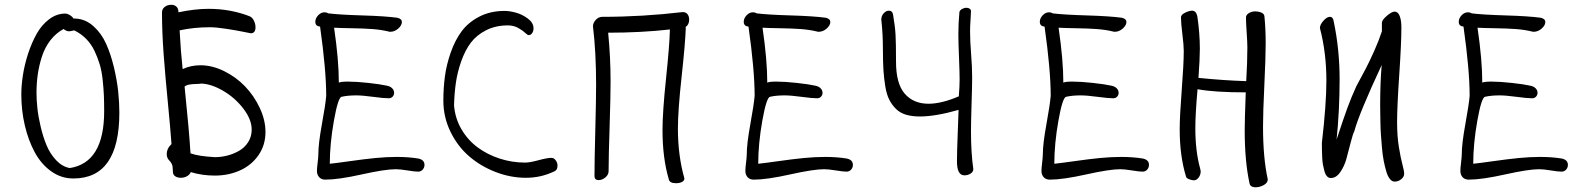

<svg xmlns="http://www.w3.org/2000/svg" viewBox="-20 -753 6646 809"><path d="M69.8 -355Q69.8 -393.1 76.7 -437.3Q83.5 -481.4 98.6 -527.6Q113.8 -573.7 134.8 -611.1Q155.8 -648.4 187.3 -672.1Q218.8 -695.8 254.9 -695.8Q263.7 -695.8 273.9 -689.7Q284.2 -683.6 290 -674.8H296.9Q339.4 -673.3 373.3 -643.1Q407.2 -612.8 427 -568.8Q446.8 -524.9 460 -469.7Q473.1 -414.6 478 -367.4Q482.9 -320.3 482.9 -278.8Q482.9 -1 289.1 -1Q237.8 -1 195.6 -31.2Q153.3 -61.5 126.2 -111.8Q99.1 -162.1 84.5 -224.9Q69.8 -287.6 69.8 -355ZM293 -625Q290.5 -625 283.2 -623Q275.9 -621.1 271 -621.1Q259.3 -621.1 248 -630.9Q215.3 -613.3 192.1 -583Q168.9 -552.7 156.7 -514.9Q144.5 -477.1 139.2 -439.7Q133.8 -402.3 133.8 -361.8Q133.8 -333 137.5 -297.6Q141.1 -262.2 151.4 -219Q161.6 -175.8 176.5 -140.1Q191.4 -104.5 216.8 -77.6Q242.2 -50.8 273.9 -44.9Q418.9 -67.4 418.9 -284.2Q418.9 -322.8 417.7 -351.1Q416.5 -379.4 412.6 -416.5Q408.7 -453.6 400.1 -481.9Q391.6 -510.3 378.2 -538.6Q364.7 -566.9 343.3 -588.9Q321.8 -610.8 293 -625Z M864.7 -638.2Q795.9 -638.2 736.8 -625Q741.7 -535.2 749.5 -461.9Q783.7 -478 824.7 -478Q874.5 -478 924.8 -453.1Q975.1 -428.2 1012.9 -388.7Q1050.8 -349.1 1074.7 -297.9Q1098.6 -246.6 1098.6 -196.8Q1098.6 -141.6 1069.1 -99.1Q1039.6 -56.6 991.2 -34.9Q942.9 -13.2 884.8 -13.2Q832 -13.2 783.7 -27.8Q779.3 -16.6 767.6 -10.3Q755.9 -3.9 741.7 -3.9Q727.5 -3.9 718 -10.5Q708.5 -17.1 708.5 -29.8Q708 -33.7 707.8 -41.5Q707.5 -49.3 706.8 -53.2Q706.1 -57.1 702.9 -63.7Q699.7 -70.3 693.8 -76.2Q682.6 -87.4 682.6 -103Q682.6 -127.4 702.6 -146Q698.2 -208.5 687.3 -320.8Q676.3 -433.1 669.4 -525.6Q662.6 -618.2 662.6 -700.2Q662.6 -715.3 674.3 -724.1Q686 -732.9 701.7 -732.9Q714.4 -732.9 723.1 -725.3Q731.9 -717.8 731.9 -701.2Q801.8 -715.8 858.9 -715.8Q951.7 -715.8 1032.7 -684.1Q1043.5 -679.2 1050 -665.5Q1056.6 -651.9 1056.6 -638.2Q1056.6 -612.8 1036.6 -612.8L1004.9 -619.1Q973.6 -625.5 931.9 -631.8Q890.1 -638.2 864.7 -638.2ZM828.6 -400.9Q822.3 -399.4 806.4 -399.2Q790.5 -398.9 777.8 -396.7Q765.1 -394.5 757.8 -388.2Q776.9 -203.1 782.7 -106.9Q815.9 -94.7 885.7 -90.8Q912.1 -90.8 938.5 -97.7Q964.8 -104.5 988 -117.9Q1011.2 -131.3 1025.9 -154.5Q1040.5 -177.7 1040.5 -207Q1040.5 -249 1006.1 -294.4Q971.7 -339.8 921.9 -369.4Q872.1 -398.9 828.6 -400.9Z M1647.5 -40Q1603 -40 1504.4 -18.1Q1405.8 3.9 1350.6 3.9Q1334.5 3.9 1325 -6.3Q1315.4 -16.6 1315.4 -33.2Q1315.4 -43.5 1318.4 -67.4Q1321.3 -91.3 1321.3 -103Q1321.3 -147 1336.4 -230Q1351.6 -313 1354.5 -349.1Q1354.5 -458 1328.6 -641.1Q1308.6 -642.6 1308.6 -661.1Q1308.6 -675.8 1320.6 -688.5Q1332.5 -701.2 1347.7 -701.2Q1356.4 -701.2 1362.3 -696.8Q1410.2 -690.9 1507.1 -688Q1604 -685.1 1654.3 -678.2Q1673.3 -673.8 1673.3 -660.2Q1673.3 -646 1658 -632.6Q1642.6 -619.1 1624.5 -619.1Q1619.6 -619.1 1617.7 -620.1Q1585.9 -627.9 1548.6 -630.6Q1511.2 -633.3 1461.9 -634Q1412.6 -634.8 1387.7 -636.2Q1407.7 -500.5 1407.7 -404.8Q1416.5 -409.2 1445.3 -409.2Q1481 -409.2 1532.5 -403.6Q1584 -397.9 1609.4 -392.1Q1624.5 -389.2 1632.6 -380.9Q1640.6 -372.6 1640.6 -361.8Q1640.6 -352.5 1634.3 -345.7Q1627.9 -338.9 1617.7 -338.9Q1597.2 -338.9 1552 -345Q1506.8 -351.1 1480.5 -351.1Q1445.3 -351.1 1419.4 -345.2Q1404.3 -342.3 1387 -244.6Q1369.6 -147 1369.6 -63Q1397.5 -65.9 1456.1 -74.2Q1514.6 -82.5 1561.8 -87.2Q1608.9 -91.8 1651.4 -91.8Q1701.2 -91.8 1742.7 -85Q1768.6 -79.6 1768.6 -58.1Q1768.6 -46.9 1761 -38.3Q1753.4 -29.8 1741.7 -29.8Q1727.5 -29.8 1696.5 -34.9Q1665.5 -40 1647.5 -40Z M2106 -707Q2127 -707 2153.8 -699.7Q2180.7 -692.4 2204.3 -674.6Q2228 -656.7 2228 -633.8Q2228 -621.6 2222.2 -613.3Q2216.3 -605 2208 -605Q2202.6 -605 2191.9 -615.2Q2181.2 -625.5 2162.6 -635.7Q2144 -646 2120.1 -646Q2068.4 -646 2028.1 -625.5Q1987.8 -605 1963.6 -572.8Q1939.5 -540.5 1923.3 -494.6Q1907.2 -448.7 1900.9 -404.5Q1894.5 -360.4 1893.1 -309.1Q1897.5 -254.4 1924.3 -208.5Q1951.2 -162.6 1992.4 -132.1Q2033.7 -101.6 2085.7 -84.7Q2137.7 -67.9 2192.9 -67.9Q2211.9 -67.9 2249 -77.9Q2286.1 -87.9 2303.2 -87.9Q2314 -87.9 2321.5 -77.6Q2329.1 -67.4 2329.1 -55.2Q2329.1 -35.2 2313 -29.8Q2258.3 -3.9 2196.3 -3.9Q2131.3 -3.9 2068.6 -28.1Q2005.9 -52.2 1957 -94.2Q1908.2 -136.2 1878.2 -197.8Q1848.1 -259.3 1848.1 -329.1Q1848.1 -382.3 1854.7 -431.6Q1861.3 -481 1879.4 -532.5Q1897.5 -584 1925.5 -621.6Q1953.6 -659.2 2000 -683.1Q2046.4 -707 2106 -707Z M2802.7 -628.9Q2681.2 -615.2 2542.5 -615.2Q2552.7 -512.2 2552.7 -408.2Q2552.7 -344.7 2548.6 -219.2Q2544.4 -93.8 2544.4 -32.2Q2544.4 -16.6 2530.8 -5.4Q2517.1 5.9 2502.4 5.9Q2484.9 5.9 2484.9 -11.2Q2484.9 -75.2 2488.3 -203.9Q2491.7 -332.5 2491.7 -396Q2491.7 -532.7 2478.5 -642.1Q2478.5 -656.2 2490.2 -669.2Q2502 -682.1 2517.6 -682.1Q2686.5 -682.1 2856.4 -702.1Q2870.1 -702.1 2877 -693.1Q2883.8 -684.1 2883.8 -670.9Q2883.8 -648.4 2868.7 -639.2Q2868.7 -638.7 2869.1 -637.7Q2869.6 -636.7 2869.6 -636.2Q2867.7 -573.7 2852.1 -430.7Q2836.4 -287.6 2836.4 -210.9Q2836.4 -97.7 2863.8 -1Q2863.8 8.3 2853.5 13.7Q2843.3 19 2828.6 19Q2800.8 19 2797.9 2Q2771.5 -87.4 2771.5 -205.1Q2771.5 -280.3 2786.4 -422.6Q2801.3 -564.9 2802.7 -628.9Z M3452.6 -40Q3408.2 -40 3309.6 -18.1Q3210.9 3.9 3155.8 3.9Q3139.6 3.9 3130.1 -6.3Q3120.6 -16.6 3120.6 -33.2Q3120.6 -43.5 3123.5 -67.4Q3126.5 -91.3 3126.5 -103Q3126.5 -147 3141.6 -230Q3156.7 -313 3159.7 -349.1Q3159.7 -458 3133.8 -641.1Q3113.8 -642.6 3113.8 -661.1Q3113.8 -675.8 3125.7 -688.5Q3137.7 -701.2 3152.8 -701.2Q3161.6 -701.2 3167.5 -696.8Q3215.3 -690.9 3312.3 -688Q3409.2 -685.1 3459.5 -678.2Q3478.5 -673.8 3478.5 -660.2Q3478.5 -646 3463.1 -632.6Q3447.8 -619.1 3429.7 -619.1Q3424.8 -619.1 3422.9 -620.1Q3391.1 -627.9 3353.8 -630.6Q3316.4 -633.3 3267.1 -634Q3217.8 -634.8 3192.9 -636.2Q3212.9 -500.5 3212.9 -404.8Q3221.7 -409.2 3250.5 -409.2Q3286.1 -409.2 3337.6 -403.6Q3389.2 -397.9 3414.6 -392.1Q3429.7 -389.2 3437.7 -380.9Q3445.8 -372.6 3445.8 -361.8Q3445.8 -352.5 3439.5 -345.7Q3433.1 -338.9 3422.9 -338.9Q3402.3 -338.9 3357.2 -345Q3312 -351.1 3285.6 -351.1Q3250.5 -351.1 3224.6 -345.2Q3209.5 -342.3 3192.1 -244.6Q3174.8 -147 3174.8 -63Q3202.6 -65.9 3261.2 -74.2Q3319.8 -82.5 3366.9 -87.2Q3414.1 -91.8 3456.5 -91.8Q3506.3 -91.8 3547.9 -85Q3573.7 -79.6 3573.7 -58.1Q3573.7 -46.9 3566.2 -38.3Q3558.6 -29.8 3546.9 -29.8Q3532.7 -29.8 3501.7 -34.9Q3470.7 -40 3452.6 -40Z M4081.1 -41Q4081.1 -28.8 4069.6 -21.5Q4058.1 -14.2 4043.5 -14.2Q4012.2 -14.2 4012.2 -73.2Q4012.2 -112.3 4015.6 -196.5Q4019 -280.8 4019 -290Q3921.4 -262.2 3856.4 -262.2Q3822.3 -262.2 3797.1 -269.8Q3772 -277.3 3754.9 -294.4Q3737.8 -311.5 3726.8 -333.3Q3715.8 -355 3710.2 -388.9Q3704.6 -422.9 3702.4 -458Q3700.2 -493.2 3700.2 -543Q3700.2 -611.3 3693.4 -669.9Q3693.4 -686 3703.4 -697Q3713.4 -708 3725.1 -708Q3740.7 -708 3743.2 -689.9Q3751.5 -641.1 3753.4 -606.7Q3755.4 -572.3 3755.4 -493.2Q3755.4 -400.4 3792.2 -358.2Q3829.1 -315.9 3892.1 -315.9Q3947.8 -315.9 4020 -347.2Q4023.4 -389.2 4023.4 -418Q4023.4 -447.8 4020.8 -511Q4018.1 -574.2 4018.1 -608.9Q4018.1 -653.8 4022.5 -702.1Q4024.4 -710 4033.4 -715.1Q4042.5 -720.2 4052.2 -720.2Q4060.1 -720.2 4065.7 -716.3Q4071.3 -712.4 4071.3 -706.1Q4071.3 -695.3 4069.3 -668Q4067.4 -640.6 4067.4 -622.1Q4067.4 -580.1 4071.8 -525.6Q4076.2 -471.2 4076.2 -426.8Q4076.2 -390.1 4073.7 -314.5Q4071.3 -238.8 4071.3 -199.2Q4071.3 -108.9 4081.1 -41Z M4700.2 -40Q4655.8 -40 4557.1 -18.1Q4458.5 3.9 4403.3 3.9Q4387.2 3.9 4377.7 -6.3Q4368.2 -16.6 4368.2 -33.2Q4368.2 -43.5 4371.1 -67.4Q4374 -91.3 4374 -103Q4374 -147 4389.2 -230Q4404.3 -313 4407.2 -349.1Q4407.2 -458 4381.3 -641.1Q4361.3 -642.6 4361.3 -661.1Q4361.3 -675.8 4373.3 -688.5Q4385.3 -701.2 4400.4 -701.2Q4409.2 -701.2 4415 -696.8Q4462.9 -690.9 4559.8 -688Q4656.7 -685.1 4707 -678.2Q4726.1 -673.8 4726.1 -660.2Q4726.1 -646 4710.7 -632.6Q4695.3 -619.1 4677.2 -619.1Q4672.4 -619.1 4670.4 -620.1Q4638.7 -627.9 4601.3 -630.6Q4564 -633.3 4514.6 -634Q4465.3 -634.8 4440.4 -636.2Q4460.4 -500.5 4460.4 -404.8Q4469.2 -409.2 4498 -409.2Q4533.7 -409.2 4585.2 -403.6Q4636.7 -397.9 4662.1 -392.1Q4677.2 -389.2 4685.3 -380.9Q4693.4 -372.6 4693.4 -361.8Q4693.4 -352.5 4687 -345.7Q4680.7 -338.9 4670.4 -338.9Q4649.9 -338.9 4604.7 -345Q4559.6 -351.1 4533.2 -351.1Q4498 -351.1 4472.2 -345.2Q4457 -342.3 4439.7 -244.6Q4422.4 -147 4422.4 -63Q4450.2 -65.9 4508.8 -74.2Q4567.4 -82.5 4614.5 -87.2Q4661.6 -91.8 4704.1 -91.8Q4753.9 -91.8 4795.4 -85Q4821.3 -79.6 4821.3 -58.1Q4821.3 -46.9 4813.7 -38.3Q4806.2 -29.8 4794.4 -29.8Q4780.3 -29.8 4749.3 -34.9Q4718.3 -40 4700.2 -40Z M5235.8 -553.2Q5235.8 -574.2 5232.9 -616.2Q5230 -658.2 5230 -679.2Q5230 -690.4 5242.2 -697.8Q5254.4 -705.1 5269 -705.1Q5282.2 -705.1 5294.2 -700.2Q5306.2 -695.3 5307.6 -685.1Q5313 -632.8 5313 -569.8Q5313 -511.7 5307.4 -395.3Q5301.8 -278.8 5301.8 -220.2Q5301.8 -87.9 5321.8 2.9Q5321.8 17.6 5304.7 26.9Q5287.6 36.1 5271 36.1Q5247.1 36.1 5244.6 18.1Q5224.6 -74.2 5224.6 -206.1Q5224.6 -244.1 5229 -363.8Q5098.1 -363.8 5025.9 -377Q5016.6 -272 5016.6 -212.9Q5016.6 -116.7 5036.6 -43.9Q5039.1 -34.2 5039.1 -30.8Q5039.1 -16.1 5030.3 -4.6Q5021.5 6.8 5010.7 6.8Q5002.9 6.8 4990.7 2.4Q4978.5 -2 4977.1 -9.8Q4950.7 -96.7 4950.7 -208Q4950.7 -262.7 4959.2 -373Q4967.8 -483.4 4967.8 -539.1Q4967.8 -562.5 4961.9 -609.4Q4956.1 -656.2 4956.1 -680.2Q4956.1 -690.9 4973.4 -699.5Q4990.7 -708 5002.9 -708Q5019.5 -708 5024.9 -685.1Q5035.6 -612.8 5035.6 -547.9Q5035.6 -504.9 5029.8 -424.8Q5136.7 -414.1 5231 -411.1Q5235.8 -490.7 5235.8 -553.2Z M5802.7 -621.1V-657.2Q5802.7 -668.5 5823.5 -686.3Q5844.2 -704.1 5856.4 -704.1Q5870.6 -704.1 5877.7 -685.5Q5884.8 -667 5884.8 -637.2Q5884.8 -570.3 5875.7 -436.5Q5866.7 -302.7 5866.7 -237.8Q5866.7 -179.2 5874.3 -133.1Q5881.8 -86.9 5889.2 -59.8Q5896.5 -32.7 5896.5 -21Q5896.5 -7.8 5884 2.2Q5871.6 12.2 5856.4 12.2Q5845.2 12.2 5836.2 1Q5827.1 -10.3 5821 -31.2Q5814.9 -52.2 5810.3 -75.4Q5805.7 -98.6 5803 -129.9Q5800.3 -161.1 5798.6 -184.8Q5796.9 -208.5 5796.4 -238.5Q5795.9 -268.6 5795.7 -281.5Q5795.4 -294.4 5795.4 -311Q5795.4 -404.8 5801.8 -479Q5707 -275.9 5686.5 -200.2Q5680.2 -188 5670.9 -151.6Q5661.6 -115.2 5653.3 -84.5Q5645 -53.7 5627.7 -28.3Q5610.4 -2.9 5587.4 -2.9Q5578.1 -2.9 5571.3 -10.3Q5564.5 -17.6 5560.5 -32Q5556.6 -46.4 5554.2 -59.3Q5551.8 -72.3 5551 -93Q5550.3 -113.8 5550 -123.5Q5549.8 -133.3 5549.8 -150.9Q5568.8 -314.5 5568.8 -413.1Q5568.8 -530.8 5541.5 -634.8Q5541.5 -648.9 5556.2 -665.5Q5570.8 -682.1 5583.5 -682.1Q5596.7 -682.1 5599.6 -663.1Q5624.5 -544.9 5624.5 -418.9Q5624.5 -287.6 5611.8 -165Q5641.6 -255.9 5657.5 -298.8Q5673.3 -341.8 5694.8 -389.2Q5723.1 -441.9 5736.6 -467.5Q5750 -493.2 5770.3 -538.3Q5790.5 -583.5 5802.7 -621.1Z M6465.3 -40Q6420.9 -40 6322.3 -18.1Q6223.6 3.9 6168.5 3.9Q6152.3 3.9 6142.8 -6.3Q6133.3 -16.6 6133.3 -33.2Q6133.3 -43.5 6136.2 -67.4Q6139.2 -91.3 6139.2 -103Q6139.2 -147 6154.3 -230Q6169.4 -313 6172.4 -349.1Q6172.4 -458 6146.5 -641.1Q6126.5 -642.6 6126.5 -661.1Q6126.5 -675.8 6138.4 -688.5Q6150.4 -701.2 6165.5 -701.2Q6174.3 -701.2 6180.2 -696.8Q6228 -690.9 6325 -688Q6421.9 -685.1 6472.2 -678.2Q6491.2 -673.8 6491.2 -660.2Q6491.2 -646 6475.8 -632.6Q6460.4 -619.1 6442.4 -619.1Q6437.5 -619.1 6435.5 -620.1Q6403.8 -627.9 6366.5 -630.6Q6329.1 -633.3 6279.8 -634Q6230.5 -634.8 6205.6 -636.2Q6225.6 -500.5 6225.6 -404.8Q6234.4 -409.2 6263.2 -409.2Q6298.8 -409.2 6350.3 -403.6Q6401.9 -397.9 6427.2 -392.1Q6442.4 -389.2 6450.4 -380.9Q6458.5 -372.6 6458.5 -361.8Q6458.5 -352.5 6452.1 -345.7Q6445.8 -338.9 6435.5 -338.9Q6415 -338.9 6369.9 -345Q6324.7 -351.1 6298.3 -351.1Q6263.2 -351.1 6237.3 -345.2Q6222.2 -342.3 6204.8 -244.6Q6187.5 -147 6187.5 -63Q6215.3 -65.9 6273.9 -74.2Q6332.5 -82.5 6379.6 -87.2Q6426.8 -91.8 6469.2 -91.8Q6519 -91.8 6560.5 -85Q6586.4 -79.6 6586.4 -58.1Q6586.4 -46.9 6578.9 -38.3Q6571.3 -29.8 6559.6 -29.8Q6545.4 -29.8 6514.4 -34.9Q6483.4 -40 6465.3 -40Z"/></svg>

Font: Zhizn
Style: Regular
Weight: 400
Designer: Peter Zharnov
Foundry: Peter Zharnov
Version: Version 1.000